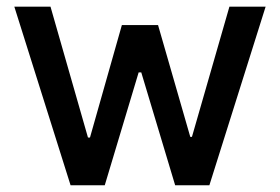

<svg xmlns="http://www.w3.org/2000/svg" viewBox="-20 -550 831 570"><path d="M22.5 -530.3H129.9L241.2 -141.6H247.1L341.8 -475.6H449.2L544.9 -143.6H549.8L661.1 -530.3H768.6L601.6 0H500L399.4 -335H391.6L291 0H189.5Z"/></svg>

Font: Pretendard GOV Medium
Style: Regular
Weight: 500
Designer: Base glyphs from Inter by Rasmus Andersson; Hangeul glyphs from Noto Sans CJK(Source Han Sans) by Jang Soo-young and Kan
Foundry: Kil Hyung-jin
Version: Version 1.309